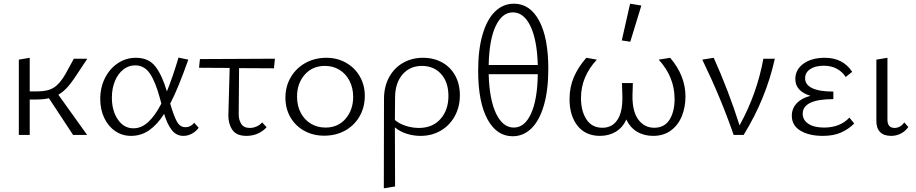

<svg xmlns="http://www.w3.org/2000/svg" viewBox="-20 -731 4962 1040"><path d="M296 -218 452 0H376L245 -199Q216 -192 175 -192H141V0H82V-408L141 -418V-236H185Q239 -236 271.5 -256.5Q304 -277 334 -329L380 -413H453L382 -306Q339 -242 296 -218Z M1056 -39Q1043 -20 1020.5 -7.5Q998 5 974 5Q935 5 910.5 -26.5Q886 -58 869 -114Q832 -56 788 -25.5Q744 5 690 5Q642 5 604 -21Q566 -47 544.5 -92.5Q523 -138 523 -195Q523 -258 549 -309Q575 -360 619 -389Q663 -418 716 -418Q785 -418 821.5 -371Q858 -324 884 -236Q915 -312 947 -419L1000 -408Q943 -247 902 -170Q921 -104 938 -73Q955 -42 984 -42Q1013 -42 1032 -66ZM854 -170 845 -203Q822 -288 792 -332.5Q762 -377 712 -377Q677 -377 648.5 -355Q620 -333 603 -293Q586 -253 586 -202Q586 -131 618.5 -83.5Q651 -36 703 -36Q746 -36 783 -70Q820 -104 854 -170Z M1273 -117Q1272 -84 1286 -61Q1300 -38 1333 -38Q1351 -38 1369 -45.5Q1387 -53 1400 -68L1424 -42Q1406 -21 1377.5 -8Q1349 5 1315 5Q1260 5 1238 -28.5Q1216 -62 1217 -108L1224 -363L1058 -364L1063 -411L1469 -413L1464 -361L1275 -362Z M1526 -202Q1526 -263 1555 -312.5Q1584 -362 1634.5 -390Q1685 -418 1748 -418Q1807 -418 1854.5 -391Q1902 -364 1929 -317Q1956 -270 1956 -212Q1956 -150 1927.5 -100.5Q1899 -51 1849 -23.5Q1799 4 1736 4Q1676 4 1628 -22.5Q1580 -49 1553 -96Q1526 -143 1526 -202ZM1893 -206Q1893 -255 1873 -293.5Q1853 -332 1818.5 -353Q1784 -374 1740 -374Q1672 -374 1630.5 -326.5Q1589 -279 1589 -208Q1589 -158 1609 -120Q1629 -82 1664 -61Q1699 -40 1743 -40Q1811 -40 1852 -88Q1893 -136 1893 -206Z M2471 -215Q2471 -153 2444 -103Q2417 -53 2368.5 -24Q2320 5 2258 5Q2218 5 2181.5 -7Q2145 -19 2119 -41Q2119 171 2120 279L2059 289Q2060 125 2060 -195Q2060 -262 2087.5 -312.5Q2115 -363 2163 -390.5Q2211 -418 2271 -418Q2330 -418 2375.5 -392.5Q2421 -367 2446 -321Q2471 -275 2471 -215ZM2409 -211Q2409 -286 2369.5 -330Q2330 -374 2265 -374Q2201 -374 2161 -328.5Q2121 -283 2120 -205Q2120 -119 2119 -81Q2142 -61 2177.5 -49.5Q2213 -38 2249 -38Q2323 -38 2366 -86.5Q2409 -135 2409 -211Z M2950 -358Q2950 -243 2926 -160.5Q2902 -78 2858.5 -35.5Q2815 7 2757 7Q2670 7 2620 -86Q2570 -179 2570 -348Q2570 -463 2594 -544.5Q2618 -626 2661.5 -668.5Q2705 -711 2764 -711Q2851 -711 2900.5 -618.5Q2950 -526 2950 -358ZM2627 -379H2893Q2889 -516 2853 -590Q2817 -664 2758 -664Q2700 -664 2665 -590Q2630 -516 2627 -379ZM2893 -329H2627Q2631 -190 2667.5 -115Q2704 -40 2763 -40Q2822 -40 2856.5 -115.5Q2891 -191 2893 -329Z M3394 -505 3348 -512 3393 -711 3454 -701ZM3693 -208Q3693 -151 3673.5 -102.5Q3654 -54 3614.5 -24.5Q3575 5 3518 5Q3468 5 3430 -18Q3392 -41 3373 -84Q3353 -40 3315.5 -17.5Q3278 5 3230 5Q3152 5 3108.5 -49.5Q3065 -104 3065 -194Q3065 -259 3088.5 -313.5Q3112 -368 3156 -418L3213 -408Q3127 -316 3127 -200Q3127 -130 3156.5 -84.5Q3186 -39 3243 -39Q3297 -39 3325.5 -83.5Q3354 -128 3351 -216L3349 -281H3408L3406 -218Q3404 -129 3437 -84Q3470 -39 3524 -39Q3579 -39 3606.5 -82.5Q3634 -126 3634 -195Q3634 -314 3548 -408L3610 -418Q3693 -321 3693 -208Z M4177 -413Q4129 -196 4008 0H3954Q3885 -200 3784 -408L3846 -418Q3925 -243 3986 -52Q4080 -222 4115 -413Z M4607 -62Q4576 -31 4535.5 -13Q4495 5 4437 5Q4363 5 4316 -23Q4269 -51 4269 -104Q4269 -143 4295 -171Q4321 -199 4370 -212Q4288 -237 4288 -303Q4288 -354 4332 -386Q4376 -418 4448 -418Q4546 -418 4596 -342L4561 -314Q4543 -342 4513 -358.5Q4483 -375 4442 -375Q4396 -375 4368.5 -356.5Q4341 -338 4341 -307Q4341 -272 4379.5 -253.5Q4418 -235 4494 -235V-194Q4328 -194 4328 -115Q4328 -81 4358.5 -60.5Q4389 -40 4444 -40Q4530 -40 4581 -94Z M4727 -79V-408L4787 -418V-88Q4785 -38 4826 -38Q4840 -38 4854 -45.5Q4868 -53 4878 -68L4900 -43Q4885 -21 4860.5 -8Q4836 5 4807 5Q4767 5 4746.5 -16.5Q4726 -38 4727 -79Z"/></svg>

Font: Isabella Sans
Style: Regular
Weight: 400
Designer: Original fonts by Christian Thalmann (Catharsis Fonts), Modifications by Cristiano Sobral
Version: Version 0.002;July 12, 2020;FontCreator 13.0.0.2655 64-bit; 